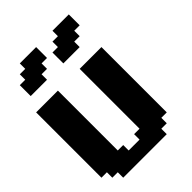

<svg xmlns="http://www.w3.org/2000/svg" viewBox="-342 -1405 1559 1559"><g transform="rotate(-45 437.5 -625.0)"><path d="M125 0H625V-62.5H687.5V-125H750V-875H500V-187.5H437.5V-125H312.5V-187.5H250V-875H0V-125H62.5V-62.5H125ZM437.5 -1000H625V-1062.5H687.5V-1125H750V-1250H562.5V-1187.5H500V-1125H437.5ZM62.5 -1000H250V-1062.5H312.5V-1125H375V-1250H187.5V-1187.5H125V-1125H62.5Z"/></g></svg>

Font: Faithful 32x
Style: Bold
Weight: 400
Foundry: Faithful Resource Pack
Version: Version 1.0; January 27, 2023